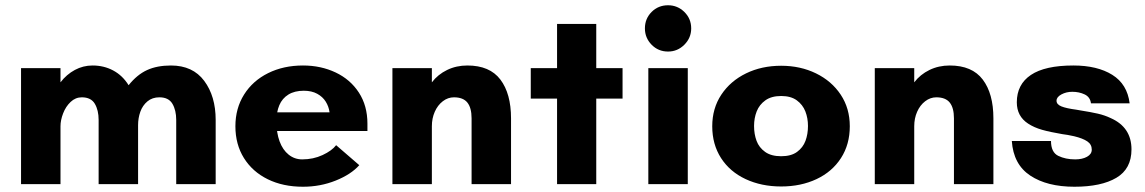

<svg xmlns="http://www.w3.org/2000/svg" viewBox="-20 -700 4352 730"><path d="M60 -441H210V-387Q233 -417 264.5 -434Q296 -451 332 -451Q375 -451 410.5 -432Q446 -413 469 -376Q501 -416 539 -433.5Q577 -451 630 -451Q713 -451 756.5 -392.5Q800 -334 800 -244V0H650V-244Q650 -281 635.5 -305.5Q621 -330 586 -330Q559 -330 540.5 -314.5Q522 -299 513.5 -275Q505 -251 505 -224V0H355V-244Q355 -281 340.5 -305.5Q326 -330 291 -330Q267 -330 248.5 -312.5Q230 -295 220 -269Q210 -243 210 -220V0H60Z M875 -220Q875 -288 908 -340.5Q941 -393 999.5 -422Q1058 -451 1132 -451Q1200 -451 1256 -424.5Q1312 -398 1344.5 -348Q1377 -298 1377 -230V-202H1004V-273H1233Q1230 -295 1218.5 -313.5Q1207 -332 1186 -343.5Q1165 -355 1135 -355Q1100 -355 1076.5 -340.5Q1053 -326 1042 -300Q1031 -274 1031 -239Q1031 -195 1043 -162.5Q1055 -130 1077.5 -112Q1100 -94 1129 -94Q1171 -94 1206.5 -110.5Q1242 -127 1258 -148L1346 -72Q1315 -37 1256.5 -13.5Q1198 10 1132 10Q1056 10 998 -18.5Q940 -47 907.5 -99Q875 -151 875 -220Z M1472 -441H1622V-387Q1645 -417 1680 -434Q1715 -451 1757 -451Q1842 -451 1882.5 -397.5Q1923 -344 1923 -250V0H1773V-250Q1773 -290 1757 -310Q1741 -330 1706 -330Q1683 -330 1663.5 -315Q1644 -300 1633 -275Q1622 -250 1622 -220V0H1472Z M2098 -325H1998V-441H2098V-609H2247V-441H2347V-325H2247V0H2098Z M2445 -441H2595V0H2445ZM2432 -592Q2432 -629 2457.4 -654.5Q2482.8 -680 2520 -680Q2556 -680 2582 -654.5Q2608 -629 2608 -592Q2608 -556 2582 -530Q2556 -504 2520 -504Q2482.8 -504 2457.4 -530Q2432 -556 2432 -592Z M2688 -220Q2688 -288 2722.5 -340Q2757 -392 2816.5 -421Q2876 -450 2950 -450Q3023 -450 3082.5 -421Q3142 -392 3176.5 -340Q3211 -288 3211 -220Q3211 -151 3177.5 -99Q3144 -47 3084.5 -19Q3025 9 2950 9Q2875 9 2815 -19Q2755 -47 2721.5 -99Q2688 -151 2688 -220ZM3052 -221Q3052 -251 3042 -276.5Q3032 -302 3009.5 -318.5Q2987 -335 2950 -335Q2913 -335 2890 -318.5Q2867 -302 2857 -276.5Q2847 -251 2847 -221Q2847 -190 2856.5 -164.5Q2866 -139 2889 -122.5Q2912 -106 2950 -106Q2988 -106 3010.5 -122.5Q3033 -139 3042.5 -164.5Q3052 -190 3052 -221Z M3306 -441H3456V-387Q3479 -417 3514 -434Q3549 -451 3591 -451Q3676 -451 3716.5 -397.5Q3757 -344 3757 -250V0H3607V-250Q3607 -290 3591 -310Q3575 -330 3540 -330Q3517 -330 3497.5 -315Q3478 -300 3467 -275Q3456 -250 3456 -220V0H3306Z M3827 -164H3976Q3976 -121 4003.5 -107.5Q4031 -94 4068 -94Q4095 -94 4113 -104Q4131 -114 4131 -131Q4131 -151 4114 -162.5Q4097 -174 4064 -182Q4037 -188 4019 -190Q3972 -198 3942 -206.5Q3912 -215 3889 -230Q3846 -258 3846 -311Q3846 -379 3899.5 -415Q3953 -451 4061 -451Q4152 -451 4209 -415.5Q4266 -380 4275 -307H4128Q4125 -331 4104 -341Q4083 -351 4057 -351Q4034 -351 4015.5 -341Q3997 -331 3997 -317Q3997 -303 4015.5 -295.5Q4034 -288 4072 -283L4089 -280Q4127 -274 4153.5 -268Q4180 -262 4203 -251Q4282 -216 4282 -132Q4282 -58 4224.5 -24Q4167 10 4065 10Q3961 10 3897 -32.5Q3833 -75 3827 -164Z"/></svg>

Font: Teachers[wght]
Style: Regular
Weight: 400
Designer: Alfredo Marco Pradil & Chank Diesel
Version: Version 1.000;Glyphs 3.1.2 (3151)